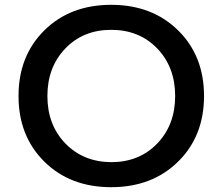

<svg xmlns="http://www.w3.org/2000/svg" viewBox="-20 -753 925 798"><path d="M57 -354Q57 -521 164.5 -627Q272 -733 442 -733Q612 -733 720 -627Q828 -521 828 -354Q828 -187 720 -81Q612 25 442 25Q272 25 164.5 -81Q57 -187 57 -354ZM177 -354Q177 -234 251.5 -157Q326 -80 442 -79Q559 -79 633.5 -156.5Q708 -234 708 -354Q708 -474 633.5 -551.5Q559 -629 442 -629Q326 -629 251.5 -551.5Q177 -474 177 -354Z"/></svg>

Font: Metropolitano Medium
Style: Regular
Weight: 500
Designer: Fonts by Alex Slobzheninov & Chris M. Simpson / Changes by Cristiano Sobral
Foundry: Fonts by Alex Slobzheninov & Chris M. Simpson / Changes by Cristiano Sobral
Version: Version 1.00;August 30, 2020;FontCreator 13.0.0.2681 64-bit